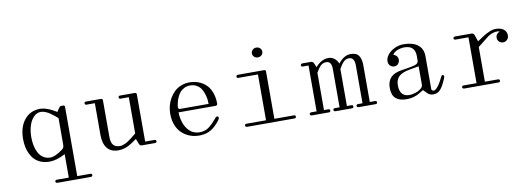

<svg xmlns="http://www.w3.org/2000/svg" viewBox="-67 -1164 5032 1816"><g transform="rotate(-10 2449.0 -256.5)"><path d="M324.2 -507.8Q349.6 -507.8 380.6 -498Q411.6 -488.3 437 -474.1L480 -450.2L496.1 -476.1Q505.4 -490.7 510.7 -495.4Q516.1 -500 526.9 -500H542Q559.1 -500 559.1 -484.9V180.2H684.1Q701.2 180.2 701.2 194.8Q701.2 210 684.1 210H363.8Q355.5 210 350.8 205.8Q346.2 201.7 346.2 194.8Q346.2 180.2 363.8 180.2H478V-44.9Q393.6 0 326.2 0Q281.2 0 244.9 -14.4Q208.5 -28.8 184.8 -53Q161.1 -77.1 145 -110.1Q128.9 -143.1 122.1 -179Q115.2 -214.8 115.2 -253.9Q115.2 -367.7 171.6 -437.7Q228 -507.8 324.2 -507.8ZM194.8 -253.9Q195.3 -222.2 199.7 -192.9Q204.1 -163.6 214.8 -134.5Q225.6 -105.5 241.7 -84.5Q257.8 -63.5 283.2 -50.3Q308.6 -37.1 340.8 -37.1Q386.7 -37.1 459 -90.8Q473.1 -101.6 476.6 -111.8Q480 -122.1 480 -147V-391.1L451.2 -415Q426.3 -435.1 411.1 -445.8Q396 -456.5 371.3 -467.3Q346.7 -478 324.2 -478Q285.2 -478 254.9 -446.5Q224.6 -415 209.5 -364.3Q194.3 -313.5 194.8 -253.9Z M763.7 -470.2Q746.6 -470.2 746.6 -484.9Q746.6 -500 763.7 -500H904.8Q913.1 -500 918 -495.8Q922.9 -491.7 922.9 -484.9V-129.9Q922.9 -79.1 943.4 -54.4Q963.9 -29.8 1007.8 -29.8Q1053.2 -29.8 1117.7 -81.1L1168.9 -122.1V-470.2H1090.8Q1073.7 -470.2 1073.7 -484.9Q1073.7 -500 1090.8 -500H1230.5Q1238.8 -500 1243.7 -495.8Q1248.5 -491.7 1248.5 -484.9V-29.8H1336.9Q1354.5 -29.8 1354.5 -15.1Q1354.5 -8.3 1349.9 -4.2Q1345.2 0 1336.9 0H1214.8Q1202.6 0 1195.6 -4.9Q1188.5 -9.8 1183.6 -23.9L1166.5 -69.8L1115.7 -35.2Q1053.7 7.8 985.8 7.8Q914.6 7.8 878.7 -37.6Q842.8 -83 842.8 -162.1V-470.2Z M1772.5 -26.9Q1799.8 -26.9 1823.7 -34.9Q1847.7 -43 1868.7 -60.1Q1889.6 -77.1 1902.3 -90.3Q1915 -103.5 1934.6 -127Q1954.1 -151.9 1965.3 -145Q1972.7 -140.6 1973.6 -133.8Q1974.6 -127 1966.8 -113.5Q1959 -100.1 1940.4 -80.1Q1897.9 -33.2 1855.5 -15.1Q1813 2.9 1761.2 2.9Q1728 2.9 1695.8 -5.6Q1663.6 -14.2 1632.8 -33.4Q1602.1 -52.7 1578.9 -81.1Q1555.7 -109.4 1541.5 -152.1Q1527.3 -194.8 1527.3 -247.1Q1527.3 -285.6 1536.9 -323.2Q1546.4 -360.8 1565.9 -394.3Q1585.4 -427.7 1612.3 -453.4Q1639.2 -479 1676.8 -493.9Q1714.4 -508.8 1757.3 -508.8Q1803.2 -508.8 1843 -493.9Q1882.8 -479 1914.1 -450Q1945.3 -420.9 1963.4 -373.3Q1981.4 -325.7 1981.4 -264.2Q1981.4 -247.1 1960.4 -247.1H1607.4Q1607.4 -224.6 1611.3 -200.9Q1615.2 -177.2 1622.8 -152.1Q1630.4 -127 1643.8 -104.7Q1657.2 -82.5 1674.8 -64.9Q1692.4 -47.4 1717.5 -37.1Q1742.7 -26.9 1772.5 -26.9ZM1610.4 -309.1Q1605.5 -276.9 1625.5 -276.9H1901.4Q1901.4 -297.9 1898.7 -320.3Q1896 -342.8 1886.7 -372.3Q1877.4 -401.9 1862.8 -424.6Q1848.1 -447.3 1821 -463.1Q1793.9 -479 1758.3 -479Q1728 -479 1702.9 -466.6Q1677.7 -454.1 1662.4 -436.3Q1647 -418.5 1635.5 -393.8Q1624 -369.1 1618.7 -349.4Q1613.3 -329.6 1610.4 -309.1Z M2205.1 -15.1Q2205.1 -29.8 2223.1 -29.8H2409.2V-470.2H2223.1Q2205.1 -470.2 2205.1 -484.9Q2205.1 -491.7 2210 -495.8Q2214.8 -500 2223.1 -500H2472.2Q2489.3 -500 2489.3 -484.9V-29.8H2676.3Q2693.4 -29.8 2693.4 -15.1Q2693.4 0 2676.3 0H2223.1Q2214.8 0 2210 -4.2Q2205.1 -8.3 2205.1 -15.1ZM2437 -723.1Q2458 -723.1 2472.7 -709.5Q2487.3 -695.8 2487.3 -675.8Q2487.3 -655.8 2472.7 -642.3Q2458 -628.9 2437 -628.9Q2416.5 -628.9 2401.9 -642.3Q2387.2 -655.8 2387.2 -675.8Q2387.2 -695.8 2401.9 -709.5Q2416.5 -723.1 2437 -723.1Z M2823.7 -484.9Q2823.7 -491.7 2828.6 -495.8Q2833.5 -500 2841.8 -500H2921.9Q2933.1 -500 2939.9 -494.9Q2946.8 -489.7 2952.6 -476.1L2967.8 -440.9Q2990.2 -470.2 3022.9 -489Q3055.7 -507.8 3091.8 -507.8Q3124 -507.8 3148.7 -488.3Q3173.3 -468.8 3186 -437Q3239.7 -507.8 3305.7 -507.8Q3361.3 -507.8 3383.5 -475.1Q3405.8 -442.4 3405.8 -381.8V-29.8H3456.1Q3472.7 -29.8 3472.7 -15.1Q3472.7 0 3456.1 0H3293.9Q3285.6 0 3280.8 -4.2Q3275.9 -8.3 3275.9 -15.1Q3275.9 -29.8 3293.9 -29.8H3335.9V-399.9Q3335.9 -432.1 3322.3 -451.7Q3308.6 -471.2 3281.7 -471.2Q3252.9 -471.2 3230.7 -449.2Q3208.5 -427.2 3186 -384.8V-29.8H3229Q3245.6 -29.8 3245.6 -15.1Q3245.6 0 3229 0H3071.8Q3063.5 0 3058.6 -4.2Q3053.7 -8.3 3053.7 -15.1Q3053.7 -29.8 3071.8 -29.8H3115.7V-399.9Q3115.7 -472.2 3064 -472.2Q3032.7 -472.2 3011 -451.2Q2989.3 -430.2 2965.8 -388.2V-29.8H3006.8Q3023.9 -29.8 3023.9 -15.1Q3023.9 0 3006.8 0H2844.7Q2836.4 0 2831.5 -4.2Q2826.7 -8.3 2826.7 -15.1Q2826.7 -29.8 2844.7 -29.8H2895V-470.2H2841.8Q2823.7 -470.2 2823.7 -484.9Z M3814.5 -512.2Q3901.9 -512.2 3950.7 -474.4Q3999.5 -436.5 3999.5 -366.2V-43.9Q4018.6 -16.6 4048.3 -45.9Q4078.1 -75.2 4106.4 -136.2Q4112.8 -149.4 4117.2 -155.3Q4121.6 -161.1 4124.8 -161.1Q4127.9 -161.1 4131.3 -160.2Q4138.2 -158.2 4140.1 -152.6Q4142.1 -147 4139.6 -138.4Q4137.2 -129.9 4132.3 -118.4Q4127.4 -106.9 4120.6 -92.8Q4118.2 -87.4 4116.7 -85Q4096.7 -42.5 4072.5 -19.3Q4048.3 3.9 4010.7 3.9Q3977.5 3.9 3956.5 -17.1L3920.4 -53.2L3878.4 -27.8Q3824.2 4.9 3754.4 4.9Q3686.5 4.9 3650.6 -26.4Q3614.7 -57.6 3614.7 -127.9Q3614.7 -190.4 3648.4 -226.6Q3682.1 -262.7 3755.4 -273.9L3820.3 -284.2Q3879.9 -293.5 3899.7 -304.7Q3919.4 -315.9 3919.4 -339.8V-380.9Q3919.4 -481.9 3816.4 -481.9Q3783.2 -481.9 3749 -468.5Q3714.8 -455.1 3702.6 -429.2Q3721.7 -426.3 3733.9 -411.1Q3746.1 -396 3745.6 -374Q3744.6 -354 3730.7 -337.2Q3716.8 -320.3 3690.4 -320.8Q3669.4 -321.8 3653.6 -337.2Q3637.7 -352.5 3637.7 -376Q3636.2 -408.7 3660.2 -440.2Q3684.1 -471.7 3726.1 -491.9Q3768.1 -512.2 3814.5 -512.2ZM3694.3 -138.2Q3694.3 -84 3718 -56.9Q3741.7 -29.8 3784.7 -29.8Q3815.9 -29.8 3850.6 -41.7Q3885.3 -53.7 3907.7 -76.2Q3919.4 -87.9 3919.4 -108.9V-282.2L3824.7 -265.1Q3758.8 -252.9 3726.6 -223.9Q3694.3 -194.8 3694.3 -138.2Z M4308.1 -470.2Q4290 -470.2 4290 -484.9Q4290 -491.7 4294.9 -495.8Q4299.8 -500 4308.1 -500H4462.4Q4474.6 -500 4481.9 -495.1Q4489.3 -490.2 4494.1 -476.1L4514.2 -417L4573.2 -456.1Q4598.1 -472.7 4632.8 -488.3Q4667.5 -503.9 4698.2 -503.9Q4746.6 -503.9 4774.7 -481.4Q4802.7 -459 4801.3 -420.9Q4800.3 -398.4 4784.9 -382.3Q4769.5 -366.2 4746.1 -366.2Q4722.7 -366.2 4707.5 -382.1Q4692.4 -397.9 4692.4 -418.9Q4692.4 -439 4703.9 -453.1Q4715.3 -467.3 4731.4 -472.2Q4714.4 -480 4692.1 -476.8Q4669.9 -473.6 4651.6 -465.8Q4633.3 -458 4617.2 -446.8L4511.2 -362.8V-29.8H4636.2Q4653.3 -29.8 4653.3 -15.1Q4653.3 0 4636.2 0H4308.1Q4299.8 0 4294.9 -4.2Q4290 -8.3 4290 -15.1Q4290 -29.8 4308.1 -29.8H4431.2V-470.2Z"/></g></svg>

Font: Director Light
Style: Regular
Weight: 100
Designer: Ange Degheest & May Jolivet & Justine Herbel
Foundry: Velvetyne Type Foundry
Version: Version 1.000;FEAKit 1.0